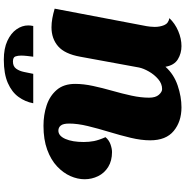

<svg xmlns="http://www.w3.org/2000/svg" viewBox="-2 -972 994 1031"><g transform="rotate(-90 495.5 -457.0)"><path d="M434 20Q358 20 307.5 -21.5Q257 -63 257 -148Q257 -196 270.5 -252.5Q284 -309 302 -368Q320 -427 333.5 -482.5Q347 -538 347 -583Q347 -615 336.5 -628Q326 -641 309 -641Q281 -641 264.5 -603.5Q248 -566 248 -505Q248 -476 253 -450Q258 -424 274 -388Q258 -369 235 -361Q212 -353 194 -353Q147 -353 114 -373.5Q81 -394 64.5 -428Q48 -462 48 -500Q48 -538 65 -576.5Q82 -615 117 -648Q152 -681 206.5 -701Q261 -721 335 -721Q394 -721 445 -704Q496 -687 528 -649.5Q560 -612 560 -551Q560 -506 549 -455Q538 -404 523 -351.5Q508 -299 497 -248.5Q486 -198 486 -154Q486 -119 501.5 -101.5Q517 -84 532 -84Q561 -84 585.5 -105Q610 -126 626.5 -155Q643 -184 648 -208L706 -524Q721 -607 762 -642.5Q803 -678 864 -678Q887 -678 912 -673.5Q937 -669 964 -661L870 -167Q869 -160 867.5 -148.5Q866 -137 866 -124Q866 -96 875.5 -73Q885 -50 913 -45Q885 -15 844 2.5Q803 20 763 20Q724 20 692 0.5Q660 -19 652 -66Q612 -21 551.5 -0.5Q491 20 434 20ZM456 -776Q464 -819 490 -855Q516 -891 565 -912.5Q614 -934 690 -934Q750 -934 791 -915Q832 -896 853 -866Q874 -836 874 -803Q874 -791 871 -776H706Q708 -791 710 -809Q712 -827 712 -841Q712 -858 707.5 -871.5Q703 -885 680 -885Q654 -885 641.5 -867.5Q629 -850 624 -825Q619 -800 614 -776Z"/></g></svg>

Font: Sansita Swashed Black
Style: Regular
Weight: 900
Designer: Pablo Cosgaya
Foundry: Omnibus-Type
Version: Version 1.003; ttfautohint (v1.8.3)